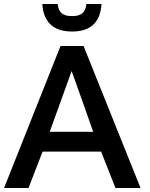

<svg xmlns="http://www.w3.org/2000/svg" viewBox="-31 -941 751 961"><path d="M330.1 -783.2C422.4 -783.2 471.2 -829.1 477.1 -920.9H401.4C397 -874.5 371.1 -860.4 330.1 -860.4C287.6 -860.4 261.7 -874.5 257.8 -920.9H180.7C187 -829.1 236.8 -783.2 330.1 -783.2ZM327.6 -585.4C369.6 -468.3 405.8 -366.7 435.5 -281.2H217.8ZM111.8 0 182.1 -182.1H475.1L546.9 0H672.4L387.2 -710.9H272L-10.7 0Z"/></svg>

Font: Ride SemiBold
Style: Regular
Weight: 600
Version: Version 3.000